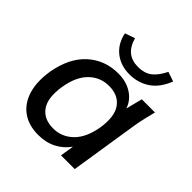

<svg xmlns="http://www.w3.org/2000/svg" viewBox="-189 -847 1000 1000"><g transform="rotate(45 310.5 -347.5)"><path d="M39 0ZM39 0ZM242 9Q172 9 125 -24Q78 -57 58.5 -118.5Q39 -180 52 -266Q73 -387 142.5 -450Q212 -513 311 -513Q369 -513 411.5 -486Q454 -459 469 -413L492 -504H589Q581 -473 574 -442.5Q567 -412 562 -383L502 0H401L413 -76Q385 -36 341.5 -13.5Q298 9 242 9ZM272 -70Q336 -70 382 -115Q428 -160 443 -249Q457 -342 423.5 -387.5Q390 -433 323 -433Q258 -433 212.5 -388Q167 -343 153 -256Q138 -163 171 -116.5Q204 -70 272 -70ZM355 -550Q290 -550 245 -585.5Q200 -621 187 -685L242 -704Q256 -655 285 -632Q314 -609 359 -609Q405 -609 434.5 -631Q464 -653 489 -703L542 -685Q514 -614 465 -582Q416 -550 355 -550Z"/></g></svg>

Font: Winston Medium
Style: Italic
Weight: 500
Italic angle: -9°
Designer: Original fonts by Vernon Adams / Changes by Cristiano Sobral
Foundry: Original fonts by Vernon Adams / Changes by Cristiano Sobral
Version: Version 2.503;July 17, 2020;FontCreator 13.0.0.2655 64-bit